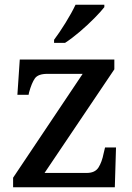

<svg xmlns="http://www.w3.org/2000/svg" viewBox="-20 -786 556 806"><path d="M35 0V-40L327 -476H179Q140 -476 126.5 -457Q113 -438 102 -398L100 -388H53L63 -536H460V-495L167 -60H344Q379 -60 393.5 -83Q408 -106 415 -142L421 -167H467L462 0ZM207 -619Q229 -648 255 -690Q281 -732 297 -766H418V-756Q405 -739 376.5 -710Q348 -681 314.5 -652.5Q281 -624 253 -606H207Z"/></svg>

Font: Noto Serif Lao Medium
Style: Regular
Weight: 500
Designer: Monotype Design Team
Foundry: Monotype Imaging Inc.
Version: Version 2.003; ttfautohint (v1.8.4.7-5d5b)